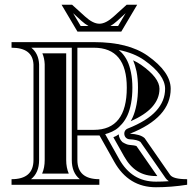

<svg xmlns="http://www.w3.org/2000/svg" viewBox="-20 -789 834 820"><path d="M310.8 -654.1 242.9 -768.8H287.8L343.5 -718.3Q377.2 -687.7 404.5 -687.7Q431.6 -687.7 465.3 -718.3L521 -768.8H565.9L498 -654.1ZM292.2 -732.7 324.5 -678H357.7Q342.8 -686.5 327.4 -700.4ZM516.6 -732.7 481.4 -700.4Q466.1 -686.5 451.4 -678H484.4ZM700.9 -15.1Q695.8 -18.6 692.1 -22.5L687 -28.6L579.8 -182.9Q566.9 -192.6 533.7 -194.1Q524.9 -194.6 518.8 -200Q512.7 -205.3 511.2 -214.1Q509.8 -222.9 513.8 -230Q517.8 -237.1 526.1 -240.2Q608.2 -272.7 646.6 -315.1Q685.1 -357.4 685.1 -409.7Q685.1 -469.2 596.4 -531.7Q552.5 -562.7 487.1 -575.7Q493.7 -570.3 500 -563.5Q514.2 -548.3 523.8 -528.6Q533.4 -508.8 539.4 -479.5Q545.4 -450.2 545.4 -414.6Q545.4 -377.9 539.7 -347.7Q533.9 -317.4 524.4 -296.6Q514.9 -275.9 501.2 -260Q487.5 -244.1 473.4 -234.9Q459.5 -226.1 442.4 -220.2Q437.3 -218.5 429.2 -216.1L488.8 -109.9Q515.9 -61.5 554.8 -37.4Q593.8 -13.2 646 -13.2Q673.1 -13.2 700.9 -15.1ZM286.6 -105.7V-585.2H113.8Q144.8 -560.5 147 -514.2V-105.7Q147 -51 112.5 -23.7H321Q286.6 -51.3 286.6 -105.7ZM29.3 -609.1H380.9Q527.8 -609.1 610.1 -551.3Q709 -481.7 709 -409.7Q709 -286.9 534.9 -218Q579.3 -215.8 597.7 -199L706.5 -42.2Q719.5 -23.7 779.3 -23.7V0Q711.2 10.7 646 10.7Q529.1 10.7 468 -98.1L405 -210.4H310.5V-105.7Q310.5 -23.7 404.3 -23.7V0.2H29.3V-23.7Q123 -23.7 123 -105.7V-513.7Q119.6 -585.2 29.3 -585.2ZM310.5 -585.2V-234.4H380.9Q521.5 -234.4 521.5 -414.6Q521.5 -585.2 380.9 -585.2ZM464.1 -202.9Q477.1 -207.8 487.1 -215.3Q487.5 -206.1 491.5 -198Q495.6 -189 502.9 -182.1Q521.2 -170.9 532.5 -170.2Q555.2 -168.5 563 -165L651.9 -37.1H646Q600.6 -37.1 567.4 -57.6Q533.7 -78.6 509.8 -121.6ZM548.6 -531.5Q567.1 -522.9 582.5 -512.2Q661.1 -457 661.1 -409.7Q661.1 -366.7 628.9 -331.1Q599.1 -298.3 538.3 -271.2Q542.5 -278.6 546.1 -286.6Q556.9 -310.1 563.2 -343.3Q569.3 -375.7 569.3 -414.6Q569.3 -452.6 563 -484.4Q557.1 -511.5 548.6 -531.5ZM262.7 -105.7Q262.7 -73 273.7 -47.6H159.9Q170.9 -73 170.9 -105.7V-514.9Q169.7 -540.8 160.9 -561.3H262.7Z"/></svg>

Font: itsadzokeS01
Style: Regular
Weight: 600
Width: 6
Version: Version 0.46